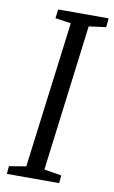

<svg xmlns="http://www.w3.org/2000/svg" viewBox="-85 -789 496 835"><g transform="rotate(10 163.0 -371.5)"><path d="M7 0 10 -34.5 84.5 -47 167 -693.5 97.5 -703.5 102.5 -743H325.5L321.5 -703.5L246 -693.5L164.5 -47L241 -34.5L238 0Z"/></g></svg>

Font: Merriweather 20pt Light
Style: Italic
Weight: 300
Italic angle: -7.8°
Version: Version 2.101